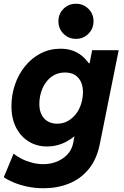

<svg xmlns="http://www.w3.org/2000/svg" viewBox="-32 -794 664 1028"><path d="M201.7 213.9Q153.8 213.9 112.5 204.8Q71.3 195.8 39.3 182.1Q7.3 168.5 -11.7 154.8L41 28.3Q57.6 43 83 55.9Q108.4 68.8 138.9 76.9Q169.4 85 200.2 85Q238.8 85 272.5 71.3Q306.2 57.6 329.6 32.2Q353 6.8 359.9 -28.3L366.7 -64H351.6L381.3 -111.3L441.4 -408.7L414.6 -455.6H447.8L461.4 -525.4H603.5L502.4 -22.5Q485.8 59.6 442.6 111.8Q399.4 164.1 337.2 189Q274.9 213.9 201.7 213.9ZM219.2 -9.8Q165.5 -9.8 122.6 -35.9Q79.6 -62 54.4 -110.4Q29.3 -158.7 29.3 -225.1Q29.3 -286.1 48.3 -341.3Q67.4 -396.5 102.3 -439.7Q137.2 -482.9 185.8 -508.1Q234.4 -533.2 293 -533.2Q351.1 -533.2 393.6 -504.6Q436 -476.1 459.5 -426.8Q482.9 -377.4 482.9 -315.4Q482.9 -256.8 462.6 -202.1Q442.4 -147.5 406.5 -104Q370.6 -60.5 322.8 -35.2Q274.9 -9.8 219.2 -9.8ZM274.4 -131.8Q306.2 -131.8 331.5 -146.2Q356.9 -160.6 375 -184.3Q393.1 -208 402.6 -238.3Q412.1 -268.6 412.1 -300.8Q412.1 -349.1 387.2 -377.4Q362.3 -405.8 315.4 -405.8Q283.2 -405.8 258.1 -392.1Q232.9 -378.4 215.1 -354.5Q197.3 -330.6 188 -300.3Q178.7 -270 178.7 -237.3Q178.7 -187.5 204.6 -159.7Q230.5 -131.8 274.4 -131.8ZM375 -585.9Q335 -585.9 307.9 -613.3Q280.8 -640.6 280.8 -680.2Q280.8 -719.7 307.9 -746.8Q335 -773.9 375 -773.9Q414.1 -773.9 441.4 -746.8Q468.8 -719.7 468.8 -680.2Q468.8 -640.6 441.4 -613.3Q414.1 -585.9 375 -585.9Z"/></svg>

Font: Reddit Sans ExtraBold
Style: Italic
Weight: 800
Italic angle: -11.25°
Designer: Stephen Hutchings
Version: Version 1.013